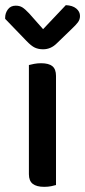

<svg xmlns="http://www.w3.org/2000/svg" viewBox="-39 -716 330 744"><path d="M178 1Q172 3 159.5 5.5Q147 8 132 8Q103 8 88 -3.5Q73 -15 73 -41V-464Q80 -466 93 -468.5Q106 -471 120 -471Q150 -471 164 -459.5Q178 -448 178 -422ZM128 -603 216 -696Q242 -695 256.5 -683Q271 -671 271 -654Q271 -640 262.5 -629Q254 -618 239 -604L181 -548Q158 -525 128 -525Q110 -525 96 -531.5Q82 -538 63 -558L-19 -643V-648Q-19 -665 -8.5 -679.5Q2 -694 22 -694Q37 -694 47.5 -687.5Q58 -681 74 -664Z"/></svg>

Font: Baloo Thambi 2 Medium
Style: Regular
Weight: 500
Designer: Aadarsh Rajan and Ek Type
Foundry: Ek Type
Version: Version 1.640;hotconv 1.0.111;makeotfexe 2.5.65597; ttfautoh